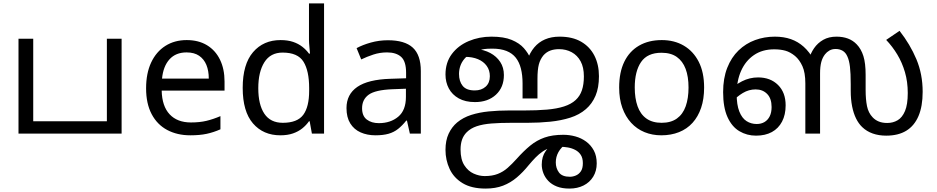

<svg xmlns="http://www.w3.org/2000/svg" viewBox="-20 -780 5470 1121"><path d="M88 0V-554H174V-72H604V-554H690V0Z M1070 -546Q1139 -546 1188.5 -516Q1238 -486 1264.5 -431.5Q1291 -377 1291 -304V-251H924Q926 -160 970.5 -112.5Q1015 -65 1095 -65Q1146 -65 1185.5 -74.5Q1225 -84 1267 -102V-25Q1226 -7 1186 1.5Q1146 10 1091 10Q1015 10 956.5 -21Q898 -52 865.5 -113.5Q833 -175 833 -264Q833 -352 862.5 -415Q892 -478 945.5 -512Q999 -546 1070 -546ZM1069 -474Q1006 -474 969.5 -433.5Q933 -393 926 -321H1199Q1199 -367 1185 -401Q1171 -435 1142.5 -454.5Q1114 -474 1069 -474Z M1617 10Q1517 10 1457 -59.5Q1397 -129 1397 -267Q1397 -405 1457.5 -475.5Q1518 -546 1618 -546Q1660 -546 1691 -535.5Q1722 -525 1745 -507Q1768 -489 1784 -467H1790Q1789 -480 1786.5 -505.5Q1784 -531 1784 -546V-760H1872V0H1801L1788 -72H1784Q1768 -49 1745 -30.5Q1722 -12 1690.5 -1Q1659 10 1617 10ZM1631 -63Q1716 -63 1750.5 -109.5Q1785 -156 1785 -250V-266Q1785 -366 1752 -419.5Q1719 -473 1630 -473Q1559 -473 1523.5 -416.5Q1488 -360 1488 -265Q1488 -169 1523.5 -116Q1559 -63 1631 -63Z M2245 -545Q2343 -545 2390 -502Q2437 -459 2437 -365V0H2373L2356 -76H2352Q2329 -47 2304.5 -27.5Q2280 -8 2248.5 1Q2217 10 2172 10Q2124 10 2085.5 -7Q2047 -24 2025 -59.5Q2003 -95 2003 -149Q2003 -229 2066 -272.5Q2129 -316 2260 -320L2351 -323V-355Q2351 -422 2322 -448Q2293 -474 2240 -474Q2198 -474 2160 -461.5Q2122 -449 2089 -433L2062 -499Q2097 -518 2145 -531.5Q2193 -545 2245 -545ZM2271 -259Q2171 -255 2132.5 -227Q2094 -199 2094 -148Q2094 -103 2121.5 -82Q2149 -61 2192 -61Q2260 -61 2305 -98.5Q2350 -136 2350 -214V-262Z M2849 -566Q2922 -566 2967.5 -547Q3013 -528 3038.5 -499Q3064 -470 3077 -439L3059 -430Q3074 -473 3099.5 -503.5Q3125 -534 3162 -550Q3199 -566 3247 -566Q3322 -566 3373 -536.5Q3424 -507 3450.5 -455Q3477 -403 3477 -335Q3477 -268 3457 -221Q3437 -174 3401 -143Q3363 -110 3309.5 -93Q3256 -76 3192.5 -69.5Q3129 -63 3060 -63H2966Q2900 -63 2849.5 -59Q2799 -55 2763.5 -43Q2728 -31 2705 -8Q2686 11 2677.5 36Q2669 61 2669 93Q2669 151 2691 185Q2713 219 2745.5 233.5Q2778 248 2810 248Q2854 248 2886 235.5Q2918 223 2944 200Q2970 177 2996 148Q3038 101 3076 70Q3114 39 3159.5 23Q3205 7 3269 7Q3305 7 3339.5 16.5Q3374 26 3402 46.5Q3430 67 3447 98.5Q3464 130 3464 174Q3464 218 3443.5 251.5Q3423 285 3387 303Q3351 321 3305 321Q3262 321 3231.5 309Q3201 297 3181.5 276.5Q3162 256 3152.5 231Q3143 206 3143 181Q3143 134 3166 102Q3189 70 3223 41L3290 55Q3256 80 3240.5 108Q3225 136 3225 168Q3225 202 3243.5 227Q3262 252 3307 252Q3325 252 3342.5 244.5Q3360 237 3371.5 220Q3383 203 3383 173Q3383 143 3371 124.5Q3359 106 3339 95.5Q3319 85 3296 81Q3273 77 3251 77Q3236 77 3221.5 78.5Q3207 80 3193 83Q3170 90 3148.5 104.5Q3127 119 3107 139.5Q3087 160 3067 184Q3034 225 2997.5 256Q2961 287 2917 304Q2873 321 2815 321Q2733 321 2681 289.5Q2629 258 2605 206Q2581 154 2581 95Q2581 40 2599.5 0.5Q2618 -39 2649 -65Q2684 -94 2731 -109Q2778 -124 2834 -129.5Q2890 -135 2950 -135H3039Q3115 -135 3173 -140Q3231 -145 3273 -158.5Q3315 -172 3341 -196Q3366 -219 3377.5 -253Q3389 -287 3389 -334Q3389 -387 3370 -422Q3351 -457 3318 -475Q3285 -493 3244 -493Q3215 -493 3192.5 -484.5Q3170 -476 3153 -457Q3134 -434 3126 -403.5Q3118 -373 3118 -319V-205H3031V-293Q3031 -341 3021.5 -379Q3012 -417 2991.5 -443Q2971 -469 2937 -482.5Q2903 -496 2855 -496Q2824 -496 2807 -493.5Q2790 -491 2770 -484L2735 -470Q2708 -456 2691.5 -436.5Q2675 -417 2667.5 -394.5Q2660 -372 2660 -348Q2660 -305 2681.5 -278.5Q2703 -252 2752 -252Q2791 -252 2815.5 -274Q2840 -296 2840 -335Q2840 -370 2821.5 -395.5Q2803 -421 2770.5 -434.5Q2738 -448 2696 -448L2760 -494Q2806 -490 2842.5 -470.5Q2879 -451 2900.5 -418.5Q2922 -386 2922 -342Q2922 -270 2875.5 -227Q2829 -184 2753 -184Q2697 -184 2658.5 -205.5Q2620 -227 2600.5 -263.5Q2581 -300 2581 -345Q2581 -415 2618 -464.5Q2655 -514 2716.5 -540Q2778 -566 2849 -566Z M4091 -269Q4091 -202 4073.5 -150.5Q4056 -99 4023.5 -63Q3991 -27 3944.5 -8.5Q3898 10 3841 10Q3788 10 3743 -8.5Q3698 -27 3665 -63Q3632 -99 3613.5 -150.5Q3595 -202 3595 -269Q3595 -358 3625 -419.5Q3655 -481 3711 -513.5Q3767 -546 3844 -546Q3917 -546 3972.5 -513.5Q4028 -481 4059.5 -419.5Q4091 -358 4091 -269ZM3686 -269Q3686 -206 3702.5 -159.5Q3719 -113 3754 -88Q3789 -63 3843 -63Q3897 -63 3932 -88Q3967 -113 3983.5 -159.5Q4000 -206 4000 -269Q4000 -333 3983 -378Q3966 -423 3931.5 -447.5Q3897 -472 3842 -472Q3760 -472 3723 -418Q3686 -364 3686 -269Z M4394 12Q4341 12 4297 -14Q4253 -40 4227.5 -96.5Q4202 -153 4202 -242Q4202 -323 4226 -384Q4250 -445 4292 -485.5Q4334 -526 4388.5 -546Q4443 -566 4504 -566Q4556 -566 4597.5 -551.5Q4639 -537 4672.5 -507Q4706 -477 4732 -430L4703 -433Q4712 -468 4733 -498.5Q4754 -529 4786.5 -547.5Q4819 -566 4864 -566Q4901 -566 4930.5 -555Q4960 -544 4982 -521Q5008 -494 5021 -452.5Q5034 -411 5034 -343V-255Q5034 -200 5042 -160.5Q5050 -121 5075 -95Q5090 -79 5111 -70.5Q5132 -62 5160 -62Q5194 -62 5221 -78Q5248 -94 5264 -132Q5280 -170 5280 -237Q5280 -303 5263.5 -359Q5247 -415 5219 -461.5Q5191 -508 5154 -547L5232 -600Q5294 -521 5330.5 -434Q5367 -347 5367 -244Q5367 -159 5342.5 -102Q5318 -45 5271 -16.5Q5224 12 5154 12Q5111 12 5075.5 -0.5Q5040 -13 5014 -38Q4993 -58 4978 -88.5Q4963 -119 4955 -159.5Q4947 -200 4947 -250V-288Q4947 -353 4942.5 -390Q4938 -427 4928 -449Q4918 -473 4900 -483.5Q4882 -494 4859 -494Q4838 -494 4822.5 -485Q4807 -476 4797 -463Q4782 -444 4775 -417.5Q4768 -391 4768 -351V0H4682V-293Q4682 -356 4665 -393.5Q4648 -431 4622 -453Q4594 -476 4565.5 -484Q4537 -492 4500 -492Q4431 -492 4382 -458.5Q4333 -425 4307 -366.5Q4281 -308 4281 -232Q4281 -168 4296.5 -129Q4312 -90 4338.5 -73Q4365 -56 4398 -56Q4424 -56 4443.5 -67.5Q4463 -79 4474 -101Q4485 -123 4485 -155Q4485 -205 4459 -231.5Q4433 -258 4392 -258Q4352 -258 4317 -237Q4282 -216 4253 -184L4238 -248Q4268 -283 4312.5 -305.5Q4357 -328 4406 -328Q4478 -328 4522.5 -284Q4567 -240 4567 -165Q4567 -110 4546 -70Q4525 -30 4486.5 -9Q4448 12 4394 12Z"/></svg>

Font: ltamil25
Style: Book
Weight: 400
Designer: Jelle Bosma - Monotype Design Team
Foundry: Monotype Imaging Inc.
Version: Version 2.003